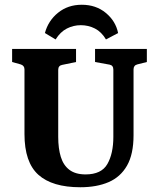

<svg xmlns="http://www.w3.org/2000/svg" viewBox="-20 -779 669 808"><path d="M598 -573V-518L558 -508Q542 -504 542 -487V-210Q542 -130 514.5 -82Q487 -34 437 -12.5Q387 9 318 9Q200 9 141.5 -43.5Q83 -96 83 -215V-487Q83 -503 67 -508L31 -518V-573H300V-518L242 -506Q225 -503 225 -485V-203Q225 -154 236 -118.5Q247 -83 272.5 -64Q298 -45 340 -45Q407 -45 432 -89Q457 -133 457 -203V-486Q457 -504 441 -507L380 -518V-573ZM324 -759Q384 -759 425.5 -724.5Q467 -690 477 -640L426 -613Q407 -645 379.5 -659Q352 -673 320 -673Q289 -673 261.5 -659Q234 -645 214 -613L169 -640Q183 -692 224.5 -725.5Q266 -759 324 -759Z"/></svg>

Font: Rasa
Style: Bold
Weight: 700
Designer: Anna Giedrys (Yrsa+Rasa design), David Brezina (Yrsa art-direction, Rasa art-direction, design)
Foundry: Rosetta Type Foundry
Version: Version 2.004